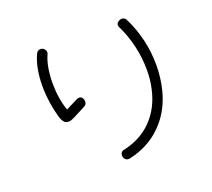

<svg xmlns="http://www.w3.org/2000/svg" viewBox="-133 -857 1265 1147"><g transform="rotate(-20 500.0 -284.0)"><path d="M506 116Q490 119 479 109.5Q468 100 468 83Q468 73 474 65Q480 57 493 55Q605 30 675.5 -44Q746 -118 770 -227Q777 -256 780 -286.5Q783 -317 783 -348Q783 -424 765.5 -499.5Q748 -575 716 -640Q711 -648 711 -655Q711 -668 722.5 -676.5Q734 -685 746 -685Q764 -685 773 -668Q846 -519 846 -356Q846 -275 827 -199Q796 -76 713 6.5Q630 89 506 116ZM250 -217Q247 -216 244 -216Q241 -216 238 -216Q220 -216 210.5 -227Q201 -238 195 -255Q180 -304 171.5 -359.5Q163 -415 163 -470Q163 -523 172 -572.5Q181 -622 200 -662Q205 -673 213 -677Q221 -681 228 -681Q241 -681 250.5 -671Q260 -661 260 -649Q260 -643 257 -637Q241 -602 233.5 -557Q226 -512 226 -465Q226 -366 254 -287L327 -324Q337 -329 345 -329Q358 -329 365 -319Q372 -309 372 -295Q372 -277 355 -268Q346 -264 324 -252Q302 -240 280.5 -229.5Q259 -219 250 -217Z"/></g></svg>

Font: Hachi Maru Pop
Style: Regular
Weight: 400
Designer: Nontynet
Foundry: Nontynet
Version: Version 1.300